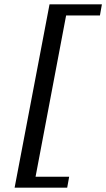

<svg xmlns="http://www.w3.org/2000/svg" viewBox="-20 -728 487 880"><path d="M447 -708 438 -657H283L143 82H297L288 132H47L207 -708Z"/></svg>

Font: Apparatus SIL
Style: Italic
Weight: 400
Italic angle: -11°
Version: Version 1.0